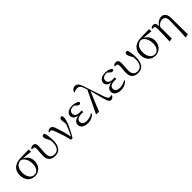

<svg xmlns="http://www.w3.org/2000/svg" viewBox="367 -2504 4410 4410"><g transform="rotate(-45 2572.0 -298.5)"><path d="M282 14.6C411.7 14.6 521.7 -82.8 521.7 -240.9C521.7 -375.3 422.8 -479.5 295 -492L281.6 -483C389.7 -469.8 445.6 -352.9 445.6 -227.7C445.6 -93.1 382.2 -18.2 293.4 -18.2C201.7 -18.2 128.4 -105.3 128.4 -254.5C128.4 -391.9 192.6 -480.5 329.2 -481L346.1 -475.1L612.8 -450L608.1 -522.7L350.8 -519C142.2 -516 46.5 -411.2 46.5 -245.6C46.5 -84.4 147.5 14.6 282 14.6Z M941.7 14.6C1074.9 14.6 1159 -74.1 1159 -280.1C1159 -368.5 1145.6 -451 1127 -516.9C1118.7 -525.8 1106.9 -530.6 1091.6 -530.6C1066.3 -530.6 1046.5 -510.5 1046.5 -481.2C1046.5 -447.6 1065.8 -404.6 1128.3 -293.8L1124.1 -367.5L1107.9 -369.8C1115.1 -323.1 1118.7 -283.9 1118.7 -245.9C1118.7 -92.3 1052.7 -23.3 956.2 -23.3C857.6 -23.3 814.9 -79.6 814.9 -187.9C814.9 -274.9 828 -341.6 828 -419.5C828 -487.3 804 -527.4 742.2 -527.4C705.8 -527.4 679.3 -512.5 662.1 -487.6L669.6 -470.4C677.6 -472.6 688 -473.4 698.6 -473.4C740.2 -473.4 753.2 -455.4 753.2 -397.8C753.2 -341.1 739.4 -267 739.4 -184.1C739.4 -44.7 818 14.6 941.7 14.6Z M1455.3 7.3 1507.8 4.4C1605.9 -159.8 1705.1 -356.6 1705.1 -469.6C1705.1 -488.2 1704.1 -501 1700.4 -516.7C1692.1 -526 1683.4 -530.8 1667.9 -530.8C1636.3 -530.8 1619.1 -506.6 1619.1 -462C1619.1 -427.5 1627.5 -375.6 1641.7 -295.2L1654.7 -423.6C1618.2 -266.1 1571.7 -174.9 1500.1 -33.8L1493.7 -22.3H1508.2C1490.1 -150.8 1451.2 -278.7 1415.9 -386.3C1385.9 -488.7 1357.9 -525.8 1301.8 -525.8C1270.1 -525.8 1235.7 -510.3 1216.6 -484.2L1224.8 -465.5C1234.8 -470.5 1247.4 -473.5 1262.8 -473.5C1294.9 -473.5 1313.4 -448.7 1341.7 -367.2C1381.4 -259.3 1425.7 -136.2 1455.3 7.3Z M2002.3 14.6C2098.9 14.6 2175.8 -24.4 2220.3 -80.5L2205.9 -98.8C2154.3 -62.1 2094.4 -42.9 2026.6 -42.9C1933.1 -42.9 1887 -79.9 1887 -143.3C1887 -199.8 1926.7 -246.9 2057.6 -246.9C2068.2 -246.9 2078.2 -246.9 2104.3 -245.7V-297.7C2079.9 -295.7 2064.5 -295.7 2048.2 -295.7C1939.1 -295.7 1899.1 -336.6 1899.1 -397.6C1899.1 -459.9 1945.7 -500.7 2031.7 -500.7C2057.9 -500.7 2077.4 -498.1 2112 -491.9L2102.7 -511.5L2046.6 -512.6L2103.9 -456.8C2129.7 -431.9 2144 -426.5 2166.6 -426.5C2190.3 -426.5 2208 -444 2204.6 -471.9C2171.9 -512.9 2099.1 -530.6 2026.8 -530.6C1891.5 -530.6 1826.7 -465.9 1826.7 -390.7C1826.7 -321.8 1885.4 -267.8 2022.7 -263.4V-271.6C1867.9 -267.2 1806.1 -203.8 1806.1 -126.7C1806.1 -39.4 1884.8 14.6 2002.3 14.6Z M2281.7 1 2365.1 8.4 2570.4 -486.1 2543.2 -558.1 2277.3 -6.2ZM2758.2 14.6C2792.5 14.6 2827.2 -12 2840.7 -49.1L2833.1 -67.4C2816.2 -60.1 2795.7 -57.1 2782.9 -57.1C2745.5 -57.1 2722.2 -80.5 2691 -175L2527.9 -664.1C2495.6 -764.4 2453.8 -805.5 2390.6 -805.5C2339.7 -805.5 2300.9 -774.7 2278.3 -725.9L2289.8 -703.2C2316.7 -720 2347.9 -732.9 2387 -732.9C2445.3 -732.9 2480.4 -711.3 2506 -632.1L2556.4 -486.2L2559.2 -483.6L2650.9 -141C2684.4 -10.9 2718.6 14.6 2758.2 14.6Z M3076.3 14.6C3172.9 14.6 3249.8 -24.4 3294.3 -80.5L3279.9 -98.8C3228.3 -62.1 3168.4 -42.9 3100.6 -42.9C3007.1 -42.9 2961 -79.9 2961 -143.3C2961 -199.8 3000.7 -246.9 3131.6 -246.9C3142.2 -246.9 3152.2 -246.9 3178.3 -245.7V-297.7C3153.9 -295.7 3138.5 -295.7 3122.2 -295.7C3013.1 -295.7 2973.1 -336.6 2973.1 -397.6C2973.1 -459.9 3019.7 -500.7 3105.7 -500.7C3131.9 -500.7 3151.4 -498.1 3186 -491.9L3176.7 -511.5L3120.6 -512.6L3177.9 -456.8C3203.7 -431.9 3218 -426.5 3240.6 -426.5C3264.3 -426.5 3282 -444 3278.6 -471.9C3245.9 -512.9 3173.1 -530.6 3100.8 -530.6C2965.5 -530.6 2900.7 -465.9 2900.7 -390.7C2900.7 -321.8 2959.4 -267.8 3096.7 -263.4V-271.6C2941.9 -267.2 2880.1 -203.8 2880.1 -126.7C2880.1 -39.4 2958.8 14.6 3076.3 14.6Z M3636.7 14.6C3769.9 14.6 3854 -74.1 3854 -280.1C3854 -368.5 3840.6 -451 3822 -516.9C3813.7 -525.8 3801.9 -530.6 3786.6 -530.6C3761.3 -530.6 3741.5 -510.5 3741.5 -481.2C3741.5 -447.6 3760.8 -404.6 3823.3 -293.8L3819.1 -367.5L3802.9 -369.8C3810.1 -323.1 3813.7 -283.9 3813.7 -245.9C3813.7 -92.3 3747.7 -23.3 3651.2 -23.3C3552.6 -23.3 3509.9 -79.6 3509.9 -187.9C3509.9 -274.9 3523 -341.6 3523 -419.5C3523 -487.3 3499 -527.4 3437.2 -527.4C3400.8 -527.4 3374.3 -512.5 3357.1 -487.6L3364.6 -470.4C3372.6 -472.6 3383 -473.4 3393.6 -473.4C3435.2 -473.4 3448.2 -455.4 3448.2 -397.8C3448.2 -341.1 3434.4 -267 3434.4 -184.1C3434.4 -44.7 3513 14.6 3636.7 14.6Z M4193 14.6C4322.7 14.6 4432.7 -82.8 4432.7 -240.9C4432.7 -375.3 4333.8 -479.5 4206 -492L4192.6 -483C4300.7 -469.8 4356.6 -352.9 4356.6 -227.7C4356.6 -93.1 4293.2 -18.2 4204.4 -18.2C4112.7 -18.2 4039.4 -105.3 4039.4 -254.5C4039.4 -391.9 4103.6 -480.5 4240.2 -481L4257.1 -475.1L4523.8 -450L4519.1 -522.7L4261.8 -519C4053.2 -516 3957.5 -411.2 3957.5 -245.6C3957.5 -84.4 4058.5 14.6 4193 14.6Z M4652.8 3.5 4661.6 11.1 4737.6 0 4734 -385.8V-389.8C4732.8 -498.3 4701.8 -527.4 4650.2 -527.4C4614.8 -527.4 4589.4 -508.6 4575.5 -487.8L4582.3 -470.4C4593.9 -472.6 4603.5 -473.4 4614.3 -473.4C4650.2 -473.4 4664.2 -456.3 4664.2 -402.8L4661.6 -177.6ZM4978.8 201.4 4987.8 207.4 5065.9 189.8 5060.6 -345.2C5059.6 -485.5 4991.2 -530.6 4917.3 -530.6C4852.8 -530.6 4751.9 -478.3 4720.1 -366.7H4717.9L4728.1 -356.3C4763.9 -431.6 4829.8 -468.2 4885.2 -468.2C4952.6 -468.2 4998.7 -430.5 4996.3 -330.8L4989.1 15.9Z"/></g></svg>

Font: Source Han Serif TW VF
Style: Regular
Weight: 250
Designer: Ryoko NISHIZUKA 西塚涼子 (kana & ideographs); Frank Grießhammer (Latin, Greek & Cyrillic); Wenlong ZHANG 张文龙 (bopomofo); San
Foundry: Adobe
Version: Version 2.002;hotconv 1.1.0;makeotfexe 2.6.0